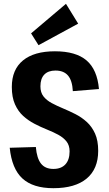

<svg xmlns="http://www.w3.org/2000/svg" viewBox="-20 -979 570 1007"><path d="M260 8Q153 8 97.5 -43Q42 -94 31 -204L168 -208Q173 -149 195 -121Q217 -93 260 -93Q301 -93 323 -117Q345 -141 345 -185Q345 -217 328.5 -237.5Q312 -258 285 -272.5Q258 -287 225.5 -300Q193 -313 160.5 -330Q128 -347 101.5 -371Q75 -395 58.5 -432Q42 -469 42 -523Q42 -614 100.5 -662Q159 -710 268 -710Q378 -710 434 -662Q490 -614 499 -512L362 -501Q359 -557 336.5 -583Q314 -609 271 -609Q233 -609 212.5 -588Q192 -567 192 -526Q192 -494 208 -473.5Q224 -453 251 -438.5Q278 -424 310.5 -410.5Q343 -397 375.5 -380.5Q408 -364 435 -339.5Q462 -315 478.5 -278.5Q495 -242 495 -188Q495 -93 434.5 -42.5Q374 8 260 8ZM390 -855 182 -742 143 -804 326 -959Z"/></svg>

Font: Pathway Extreme Condensed
Style: Bold
Weight: 700
Width: 3
Version: Version 1.001;gftools[0.9.26]